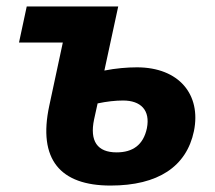

<svg xmlns="http://www.w3.org/2000/svg" viewBox="-20 -566 666 596"><path d="M323 10C471 10 559 -49 582 -159C605 -272 536 -357 405 -357C375 -357 339 -354 304 -347L347 -546H63L39 -434H175L133 -238C97 -71 167 10 323 10ZM272 -195 283 -245C311 -251 339 -254 362 -254C417 -254 447 -224 436 -168C425 -116 392 -93 342 -93C282 -93 258 -128 272 -195Z"/></svg>

Font: Noto Sans
Style: Bold Italic
Weight: 700
Italic angle: -12°
Designer: Monotype Design Team
Foundry: Monotype Imaging Inc.
Version: Version 2.013